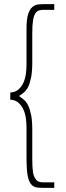

<svg xmlns="http://www.w3.org/2000/svg" viewBox="-20 -766 322 934"><path d="M244 148V121H189Q176 121 167 117Q158 113 152 103Q143 91 140 68Q137 45 137 10V-135Q137 -178 131.5 -206Q126 -234 117 -253Q108 -271 96 -281Q84 -291 72 -299Q84 -306 96 -316Q108 -326 117 -343Q126 -362 131.5 -390.5Q137 -419 137 -462V-608Q137 -645 141 -668.5Q145 -692 154 -704Q160 -712 169 -715Q178 -718 189 -718H244V-746H201Q184 -746 167 -744.5Q150 -743 138 -732Q125 -722 117 -697.5Q109 -673 109 -628V-451Q109 -431 106 -407.5Q103 -384 94 -364Q85 -344 69.5 -330.5Q54 -317 30 -316V-281Q54 -280 69.5 -266.5Q85 -253 94 -233Q103 -213 106 -189.5Q109 -166 109 -146V2Q109 58 114.5 88Q120 118 132 131Q144 145 162.5 146.5Q181 148 201 148Z"/></svg>

Font: Josefin Slab Thin Light
Style: Regular
Weight: 300
Version: Version 2.000